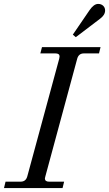

<svg xmlns="http://www.w3.org/2000/svg" viewBox="-30 -950 551 970"><path d="M286.1 0H-9.8L-2 -32.2H74.2Q100.6 -32.2 107.9 -59.1L269 -652.8Q271 -660.6 271 -665Q271 -680.2 250 -680.2H173.8L182.1 -711.9H478L470.2 -680.2H394Q367.2 -680.2 359.9 -652.8L199.2 -59.1Q196.8 -49.3 196.8 -48.8Q196.8 -32.2 217.8 -32.2H293.9ZM353 -762.2 337.9 -774.9 421.9 -897.9Q443.8 -930.2 465.8 -930.2Q481.4 -930.2 491.2 -920.9Q501 -911.6 501 -897Q501 -874 475.1 -855Z"/></svg>

Font: Flanker Steampunk
Style: Italic
Weight: 400
Italic angle: -12°
Designer: Alexey Kryukov, Leonardo Di Lena
Foundry: Alexey Kryukov, Leonardo Di Lena
Version: 1.210